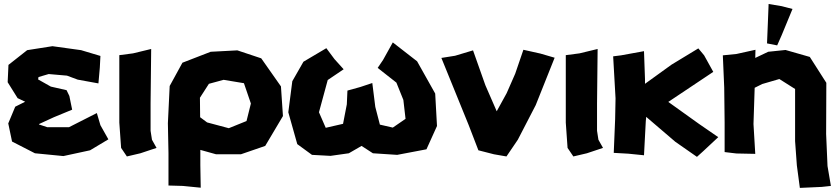

<svg xmlns="http://www.w3.org/2000/svg" viewBox="-20 -752 4108 942"><path d="M472.7 -477.5 377.9 -505.9 237.3 -525.4 113.3 -505.9 21.5 -433.6 17.6 -348.6 66.4 -270.5 103.5 -252.9 54.7 -228.5 20.5 -146.5 39.1 -57.6 151.4 0 291 13.7 421.9 -14.6 511.7 -68.4 472.7 -137.7 455.1 -197.3 318.4 -127.9H211.9L170.9 -141.6L171.9 -143.6L244.1 -176.8L334 -213.9L320.3 -281.2L306.6 -309.6L229.5 -327.1L167 -362.3L168.9 -374L218.8 -388.7L308.6 -380.9L361.3 -361.3L462.9 -342.8L469.7 -419.9Z M565.4 -481.4V-285.2V-150.4L574.2 -26.4L602.5 15.6L668.9 0L748 -26.4L725.6 -66.4L718.8 -110.4V-244.1L721.7 -511.7L632.8 -490.2Z M960.9 -272.5 1004.9 -340.8 1077.1 -360.4 1176.8 -343.8 1210.9 -244.1 1189.5 -158.2 1102.5 -123 996.1 -151.4 961.9 -176.8ZM806.6 158.2 877 160.2 964.8 168.9 962.9 58.6V-16.6L1040 4.9H1162.1L1281.2 -36.1L1368.2 -182.6L1358.4 -328.1L1261.7 -465.8L1144.5 -504.9L1013.7 -498L875 -444.3L812.5 -330.1L803.7 -147.5L806.6 0Z M1581.1 -515.6 1468.8 -449.2 1414.1 -353.5 1394.5 -201.2 1438.5 -44.9 1510.7 7.8 1601.6 12.7 1691.4 0 1753.9 -36.1 1809.6 0 1928.7 7.8 2072.3 -19.5 2124 -133.8 2115.2 -293 2026.4 -451.2 1907.2 -543.9 1859.4 -458 1833 -418.9 1924.8 -346.7 1959 -261.7 1969.7 -168.9 1907.2 -126 1843.8 -140.6 1821.3 -227.5 1806.6 -344.7 1748 -325.2 1684.6 -307.6 1681.6 -240.2 1663.1 -144.5 1578.1 -125 1544.9 -201.2 1587.9 -359.4 1666 -412.1 1621.1 -461.9Z M2145.5 -467.8 2217.8 -290 2279.3 -138.7 2327.1 -14.6 2403.3 4.9 2464.8 15.6 2520.5 -66.4 2608.4 -236.3 2701.2 -468.8 2630.9 -489.3 2547.9 -507.8 2507.8 -390.6 2465.8 -294.9 2417 -206.1 2361.3 -334 2300.8 -504.9 2212.9 -478.5Z M2755.9 -481.4V-285.2V-150.4L2764.6 -26.4L2793 15.6L2859.4 0L2938.5 -26.4L2916 -66.4L2909.2 -110.4V-244.1L2912.1 -511.7L2823.2 -490.2Z M2988.3 -475.6 3000 -269.5 2998 -167 2991.2 -2 3062.5 2 3139.6 9.8 3148.4 -157.2 3150.4 -178.7 3293 -56.6 3399.4 17.6 3430.7 -10.7 3503.9 -79.1 3410.2 -143.6 3258.8 -252 3479.5 -399.4 3434.6 -480.5 3406.2 -514.6 3274.4 -434.6 3144.5 -340.8V-364.3L3139.6 -501L3027.3 -480.5Z M3751 -732.4 3747.1 -633.8 3743.2 -539.1 3793 -529.3 3815.4 -580.1 3868.2 -708 3815.4 -721.7ZM3526.4 -480.5 3533.2 -322.3 3535.2 -150.4V-5.9L3592.8 1L3685.5 2.9L3676.8 -143.6L3682.6 -321.3L3719.7 -339.8L3803.7 -364.3L3880.9 -315.4V-59.6L3889.6 59.6L3904.3 169.9L4011.7 165L4056.6 160.2L4040 62.5L4033.2 -94.7L4034.2 -345.7L3953.1 -472.7L3834 -506.8L3749 -498L3685.5 -467.8L3686.5 -507.8L3593.8 -487.3Z"/></svg>

Font: MaokenAssortedSans-TC
Style: Regular
Weight: 500
Version: Version 0.83